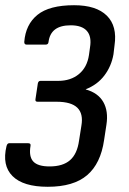

<svg xmlns="http://www.w3.org/2000/svg" viewBox="-29 -520 496 736"><path d="M154 196Q60 196 19 155Q-22 114 -4 40Q-1 29 6 29H79Q90 29 88 39Q81 80 98.5 99Q116 118 161 118Q212 118 239.5 94Q267 70 274 19L283 -38Q291 -84 267.5 -107Q244 -130 188 -130H115Q110 -130 108 -132.5Q106 -135 107 -140L116 -200Q117 -205 119.5 -207.5Q122 -210 126 -210H194Q242 -210 273.5 -236Q305 -262 312 -309L316 -338Q323 -380 304 -401.5Q285 -423 242 -423Q203 -423 182 -407Q161 -391 157 -359Q156 -349 146 -349H73Q64 -349 64 -359Q69 -426 114.5 -463Q160 -500 255 -500Q340 -500 380.5 -460Q421 -420 410 -346L406 -312Q398 -266 371 -230.5Q344 -195 300 -178V-177Q347 -164 367 -129Q387 -94 379 -42L370 17Q357 107 305 151.5Q253 196 154 196Z"/></svg>

Font: Sofia Sans Semi Condensed SemiBold
Style: Italic
Weight: 600
Italic angle: -9°
Version: Version 4.100